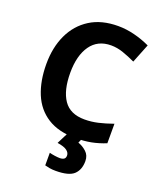

<svg xmlns="http://www.w3.org/2000/svg" viewBox="-171 -829 980 1175"><g transform="rotate(20 318.5 -242.0)"><path d="M393 -598Q306 -598 260 -533Q214 -468 214 -355Q214 -241 256.5 -178.5Q299 -116 393 -116Q437 -116 480.5 -126Q524 -136 575 -154V-27Q528 -8 482 1Q436 10 379 10Q269 10 197.5 -35.5Q126 -81 92 -163.5Q58 -246 58 -356Q58 -464 97 -547Q136 -630 210.5 -677Q285 -724 393 -724Q446 -724 499.5 -710.5Q553 -697 602 -674L553 -551Q513 -570 472.5 -584Q432 -598 393 -598ZM486 122Q486 178 453.5 209Q421 240 335 240Q313 240 295.5 237Q278 234 264 230V148Q278 152 298.5 155Q319 158 334 158Q348 158 358.5 151.5Q369 145 369 128Q369 110 351 96Q333 82 288 75L326 0H420L407 30Q437 40 461.5 62.5Q486 85 486 122Z"/></g></svg>

Font: Noto Sans Hanifi Rohingya
Style: Regular
Weight: 400
Designer: Monotype Design Team and DaltonMaag
Foundry: Google LLC
Version: Version 2.101